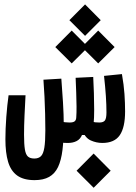

<svg xmlns="http://www.w3.org/2000/svg" viewBox="-20 -656 626 885"><path d="M139.2 174.3Q88.9 174.3 59.3 153.1Q29.8 131.8 17.3 89.8Q4.9 47.9 4.9 -14.2Q4.9 -60.5 9 -116.5Q13.2 -172.4 19.5 -216.8H97.7Q95.2 -170.9 93 -123.3Q90.8 -75.7 90.8 -34.7Q90.8 8.8 94.7 32.7Q98.6 56.6 108.9 65.7Q119.1 74.7 138.2 74.7Q157.7 74.7 168.7 64Q179.7 53.2 184.3 25.1Q189 -2.9 189 -55.2Q189 -92.3 188 -131.1Q187 -169.9 185.1 -209.7Q183.1 -249.5 180.2 -288.6L262.7 -293.5Q266.6 -244.6 270.3 -184.8Q273.9 -125 273.9 -81.5Q273.9 -14.2 268.1 34.4Q262.2 83 247.6 113.8Q232.9 144.5 206.5 159.4Q180.2 174.3 139.2 174.3ZM293.5 2.9Q275.4 2.9 265.1 1.5Q254.9 0 238.8 -2L251 -97.2Q270.5 -93.8 279.8 -92.5Q289.1 -91.3 300.3 -91.3Q317.4 -91.3 324.2 -96.9Q331.1 -102.5 331.5 -115.2Q333 -134.8 332.8 -164.6Q332.5 -194.3 331.3 -229Q330.1 -263.7 328.6 -297.4L409.7 -301.3Q411.6 -267.1 412.8 -227.1Q414.1 -187 414.1 -149.7Q414.1 -112.3 411.6 -86.9Q409.7 -65.9 404.8 -55.4Q399.9 -44.9 391.6 -33.7H357.9Q350.1 -14.6 333.3 -5.9Q316.4 2.9 293.5 2.9ZM451.7 2.9Q424.3 2.9 398.7 -8.5Q373 -20 360.8 -53.2L375 -104Q389.6 -99.1 403.6 -95.2Q417.5 -91.3 437.5 -91.3Q456.5 -91.3 463.6 -100.8Q470.7 -110.4 470.7 -137.7Q470.7 -172.4 468 -213.4Q465.3 -254.4 459.5 -306.2L542 -314.5Q550.8 -265.1 553.7 -222.9Q556.6 -180.7 556.6 -142.6Q556.6 -68.8 532.2 -33Q507.8 2.9 451.7 2.9ZM372.1 -490.7 299.8 -563 372.1 -635.7 444.3 -563ZM432.6 -363.8 356.9 -439 432.6 -515.1 508.3 -439ZM310.5 -363.8 234.9 -439 310.5 -515.1 386.2 -439ZM411.6 209.5 333 130.9 411.6 51.8 490.2 130.9Z"/></svg>

Font: Cascadia Mono
Style: Regular
Weight: 400
Monospace: yes
Designer: Aaron Bell
Foundry: Saja Typeworks
Version: Version 2404.023